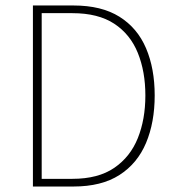

<svg xmlns="http://www.w3.org/2000/svg" viewBox="-20 -680 640 700"><path d="M100 0V-660H248Q350 -660 415.5 -619Q481 -578 512.5 -504Q544 -430 544 -332Q544 -234 512.5 -159Q481 -84 415.5 -42Q350 0 248 0ZM132 -28H244Q338 -28 396.5 -68Q455 -108 482.5 -176.5Q510 -245 510 -332Q510 -419 482.5 -487Q455 -555 396.5 -593.5Q338 -632 244 -632H132Z"/></svg>

Font: SourceSans3VF
Style: Regular
Weight: 200
Designer: Paul D. Hunt
Foundry: Adobe
Version: Version 3.052;hotconv 1.1.0;makeotfexe 2.6.0